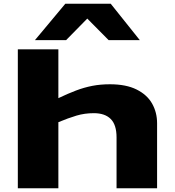

<svg xmlns="http://www.w3.org/2000/svg" viewBox="-20 -1003 932 1023"><path d="M75 0V-740H291V-480Q341 -504 384.5 -520.5Q428 -537 471.5 -545.5Q515 -554 566 -554Q652 -554 708 -526Q764 -498 790.5 -451Q817 -404 817 -346V0H601V-271Q601 -338 570 -369Q539 -400 480 -400Q431 -400 387.5 -387Q344 -374 291 -352V0ZM166 -789 328 -983H570L725 -789H559L445 -904L332 -789Z"/></svg>

Font: Georama ExtraExtended
Style: Bold
Weight: 700
Width: 8
Designer: Jean-Baptiste Levee
Foundry: Production Type
Version: Version 1.000